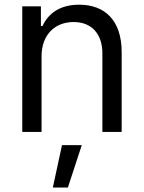

<svg xmlns="http://www.w3.org/2000/svg" viewBox="-20 -573 625 834"><path d="M160.5 -328.1C160.5 -423.3 219.5 -477.3 299.7 -477.3C377.5 -477.3 424.7 -426.5 424.7 -340.9V0H508.5V-346.6C508.5 -485.8 434.3 -552.6 323.9 -552.6C241.5 -552.6 190.3 -515.6 164.8 -460.2H157.7V-545.5H76.7V0H160.5ZM209.5 241.5H274.9L335.2 57.5H249.3Z"/></svg>

Font: Margiela Sans
Style: Regular
Weight: 400
Designer: Stefan Endress, Andreas Faust
Version: Version 1.100;FEAKit 1.0